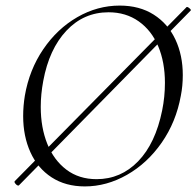

<svg xmlns="http://www.w3.org/2000/svg" viewBox="-20 -656 704 688"><path d="M46 9Q41 9 35.5 2.5Q30 -4 33 -7L648 -630Q648 -631 650 -631Q654 -631 660 -625.5Q666 -620 663 -618L48 8ZM63 -240Q63 -276 69 -313Q85 -406 135 -479.5Q185 -553 257 -594.5Q329 -636 409 -636Q480 -636 531 -603.5Q582 -571 608.5 -514.5Q635 -458 635 -387Q635 -348 628 -313Q611 -219 559.5 -145Q508 -71 435 -29.5Q362 12 284 12Q215 12 165 -20.5Q115 -53 89 -110.5Q63 -168 63 -240ZM561 -260Q571 -309 571 -359Q571 -433 547 -490Q523 -547 477 -579.5Q431 -612 369 -612Q280 -612 218 -546Q156 -480 135 -366Q126 -318 126 -273Q126 -199 149.5 -140.5Q173 -82 218 -48Q263 -14 326 -14Q413 -14 475 -78Q537 -142 561 -260Z"/></svg>

Font: Cormorant Infant
Style: Italic
Weight: 400
Italic angle: -10°
Designer: Christian Thalmann (Catharsis Fonts)
Foundry: Catharsis Fonts
Version: Version 4.000